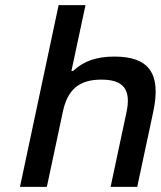

<svg xmlns="http://www.w3.org/2000/svg" viewBox="-20 -730 628 750"><path d="M209 -710 58 0H163L225 -291C243 -380 289 -419 376 -419C463 -419 493 -380 474 -291L412 0H516L579 -295C610 -443 562 -509 427 -509C355 -509 305 -490 266 -453H259L314 -710Z"/></svg>

Font: LT Wave Text Medium Italic
Style: Regular
Weight: 500
Designer: Daniel Lyons
Version: Version 2.5 (Glyphs App)